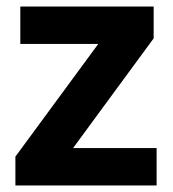

<svg xmlns="http://www.w3.org/2000/svg" viewBox="-20 -566 528 586"><path d="M458 0H27V-88L280 -432H42V-546H449V-449L203 -114H458Z"/></svg>

Font: Noto IKEA Latin
Style: Bold
Weight: 700
Designer: Monotype Design Team
Foundry: Monotype Imaging Inc.
Version: Version 1.0